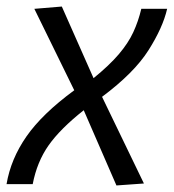

<svg xmlns="http://www.w3.org/2000/svg" viewBox="-34 -563 531 587"><path d="M398 -536H477Q464 -479 420 -409.5Q376 -340 278 -267L406 -2L322 4L222 -226Q150 -169 114.5 -118.5Q79 -68 66 0H-14Q-1 -77 47 -146Q95 -215 193 -287L71 -536L155 -543L252 -324Q300 -363 329 -397Q358 -431 373.5 -464.5Q389 -498 398 -536Z"/></svg>

Font: Georama
Style: Italic
Weight: 400
Italic angle: -9°
Designer: Jean-Baptiste Levee
Foundry: Production Type
Version: Version 1.000